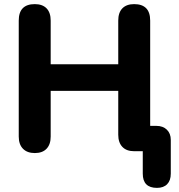

<svg xmlns="http://www.w3.org/2000/svg" viewBox="-20 -734 868 932"><path d="M742 178Q673 178 673 109V0H631Q594 0 574 -21Q554 -42 554 -80V-293H226V-71Q226 -33 206 -12Q186 9 149 9Q112 9 91.5 -12Q71 -33 71 -71V-634Q71 -714 149 -714Q186 -714 206 -693.5Q226 -673 226 -634V-422H554V-634Q554 -673 574 -693.5Q594 -714 631 -714Q709 -714 709 -634V-123H739Q771 -123 790 -104.5Q809 -86 809 -55V109Q809 142 791.5 160Q774 178 742 178Z"/></svg>

Font: Nunito ExtraBold
Style: Regular
Weight: 800
Designer: Vernon Adams
Foundry: Vernon Adams
Version: Version 3.602